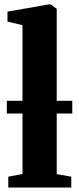

<svg xmlns="http://www.w3.org/2000/svg" viewBox="-20 -838 351 858"><path d="M80.5 -60.5V-725.5L13.5 -741.5V-786L199 -818.5H206.5L233.5 -798.5V-60L298.5 -48.5V0H17V-48.5ZM303 -387.5V-330.5H10.5V-387.5Z"/></svg>

Font: Merriweather 60pt ExtraBold
Style: Regular
Weight: 800
Version: Version 2.100